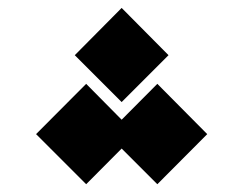

<svg xmlns="http://www.w3.org/2000/svg" viewBox="-20 -892 626 494"><path d="M384.8 -418 513.2 -546.9 384.8 -676.3 293 -584 201.7 -676.3 72.8 -546.9 201.7 -418 293 -509.8ZM293 -629.4 413.6 -750 293 -871.6 172.4 -750Z"/></svg>

Font: CaskaydiaCove Nerd Font
Style: Bold
Weight: 700
Designer: Aaron Bell
Foundry: Saja Typeworks
Version: Version 2111.1;Nerd Fonts 2.3.0